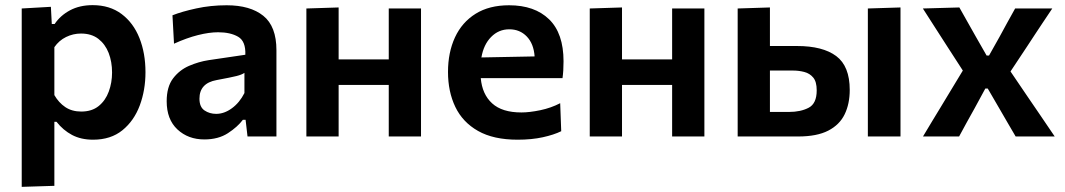

<svg xmlns="http://www.w3.org/2000/svg" viewBox="-20 -531 4144 747"><path d="M64.5 196V-498L178 -504.5L181.5 -437.5H192.5Q214.5 -470.5 252.2 -490.8Q290 -511 340.5 -511Q407 -511 453 -476.5Q499 -442 522.5 -383Q546 -324 546 -250Q546 -180.5 523.8 -120.8Q501.5 -61 456.2 -24.2Q411 12.5 342 12.5Q295 12.5 260.2 -6Q225.5 -24.5 200 -57H191.5V192ZM296 -97Q337.5 -97 364 -118.5Q390.5 -140 403.2 -174.8Q416 -209.5 416 -249Q416 -290.5 402.8 -324.8Q389.5 -359 362.8 -379.8Q336 -400.5 295 -400.5Q264.5 -400.5 237 -387Q209.5 -373.5 191.5 -347.5V-161Q208.5 -131.5 234.2 -114.2Q260 -97 296 -97Z M775 11.5Q712 11.5 670.2 -27.5Q628.5 -66.5 628.5 -137Q628.5 -193 653.2 -225.8Q678 -258.5 715.5 -274.8Q753 -291 792 -297L934.5 -318Q936.5 -370.5 906.5 -388Q876.5 -405.5 828.5 -405.5Q794 -405.5 750.2 -394.5Q706.5 -383.5 657 -361L651 -471.5Q687.5 -486 743.5 -498.2Q799.5 -510.5 862 -510.5Q953.5 -510.5 1004.5 -469.5Q1055.5 -428.5 1055.5 -335.5V0H943L935.5 -65H925Q904.5 -37.5 867 -13Q829.5 11.5 775 11.5ZM821 -88Q852.5 -88 882.2 -109.8Q912 -131.5 931 -169V-247.5Q921 -240.5 900.2 -235.2Q879.5 -230 823 -219.5Q756 -207.5 756 -147Q756 -114.5 775.8 -101.2Q795.5 -88 821 -88Z M1172 0V-498L1297.5 -502V-300H1492.5V-498H1618V0H1492.5V-200.5H1297.5V0Z M1994 12.5Q1900 12.5 1840 -21.5Q1780 -55.5 1751.5 -115Q1723 -174.5 1723 -251Q1723 -327 1750.2 -385.8Q1777.5 -444.5 1830.5 -477.5Q1883.5 -510.5 1960.5 -510.5Q2060 -510.5 2116.2 -456Q2172.5 -401.5 2172.5 -292.5Q2172.5 -254.5 2168.5 -227H1850.5Q1856 -164 1894.8 -128.8Q1933.5 -93.5 2008.5 -93.5Q2040 -93.5 2082 -102.2Q2124 -111 2159.5 -129.5L2163.5 -20.5Q2135 -6.5 2091.8 3Q2048.5 12.5 1994 12.5ZM1961.5 -417Q1920 -417 1890.8 -387.2Q1861.5 -357.5 1853 -307.5L2060 -311.5Q2056.5 -361 2029.5 -389Q2002.5 -417 1961.5 -417Z M2274.5 0V-498L2400 -502V-300H2595V-498H2720.5V0H2595V-200.5H2400V0Z M2850 0V-498L2975.5 -502V-352H3081Q3181 -352 3233.5 -312.8Q3286 -273.5 3286 -181Q3286 -127 3266.2 -86.2Q3246.5 -45.5 3202.5 -22.8Q3158.5 0 3085 0ZM2975.5 -95.5H3050Q3095 -95.5 3126.2 -111.8Q3157.5 -128 3157.5 -179.5Q3157.5 -213 3144 -229.2Q3130.5 -245.5 3109.2 -251Q3088 -256.5 3066 -256.5H2975.5ZM3356.5 0V-498L3483.5 -502V0Z M3571 0Q3591.5 -34.5 3607 -60Q3622.5 -85.5 3636.2 -108Q3650 -130.5 3665.5 -156.5L3726 -256.5L3666.5 -348.5Q3642.5 -386 3621.5 -418.5Q3600.5 -451 3570.5 -498L3712.5 -502Q3730.5 -470.5 3745.2 -444Q3760 -417.5 3776.5 -388.5L3818.5 -315H3828L3869 -388Q3884.5 -417 3898.5 -442.2Q3912.5 -467.5 3929.5 -498H4074Q4052 -465.5 4036.5 -442Q4021 -418.5 4007.2 -397.8Q3993.5 -377 3976.5 -351L3911.5 -253L3978 -155Q4003 -118.5 4026.5 -84Q4050 -49.5 4083.5 0H3931.5Q3914.5 -29 3900.5 -53Q3886.5 -77 3869.5 -106.5L3823 -186.5H3813.5L3772 -110Q3755 -79.5 3741.5 -55.2Q3728 -31 3711.5 0Z"/></svg>

Font: Commissioner SemiBold
Style: Regular
Weight: 600
Designer: Kostas Bartsokas
Foundry: Kostas Bartsokas
Version: Version 1.000; ttfautohint (v1.8.3)